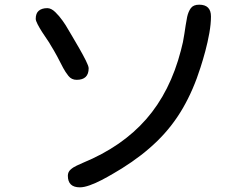

<svg xmlns="http://www.w3.org/2000/svg" viewBox="-20 -761 1040 811"><path d="M317.4 30.3Q266.6 30.3 266.6 -18.6Q266.6 -34.2 277.8 -44.4Q289.1 -54.7 304.2 -61.5Q319.3 -68.4 330.1 -73.2Q496.1 -141.6 597.7 -257.8Q699.2 -374 744.1 -547.9Q753.9 -583 758.8 -618.2Q763.7 -653.3 770.5 -689.5Q775.4 -711.9 786.1 -726.6Q796.9 -741.2 821.3 -741.2Q871.1 -741.2 871.1 -691.4Q871.1 -660.2 864.3 -621.6Q857.4 -583 847.2 -544.9Q836.9 -506.8 827.1 -476.6Q796.9 -380.9 752.4 -304.2Q708 -227.5 644.5 -165.5Q581.1 -103.5 495.1 -49.8Q480.5 -41 457.5 -27.3Q434.6 -13.7 409.2 -0.5Q383.8 12.7 359.4 21.5Q335 30.3 317.4 30.3ZM303.7 -423.8Q282.2 -423.8 269 -440.4Q255.9 -457 247.1 -473.6Q234.4 -499 221.2 -523.4Q208 -547.9 193.4 -571.3Q189.5 -579.1 179.2 -593.8Q168.9 -608.4 157.7 -626Q146.5 -643.6 138.7 -658.7Q130.9 -673.8 130.9 -681.6Q130.9 -705.1 144 -715.8Q157.2 -726.6 179.7 -726.6Q196.3 -726.6 213.4 -710Q230.5 -693.4 244.6 -673.3Q258.8 -653.3 265.6 -640.6Q270.5 -631.8 284.7 -608.4Q298.8 -585 314.9 -556.6Q331.1 -528.3 342.8 -504.9Q354.5 -481.4 354.5 -472.7Q354.5 -423.8 303.7 -423.8Z"/></svg>

Font: Kosugi Maru
Style: Regular
Weight: 400
Designer: MOTOYA
Version: Version 4.002